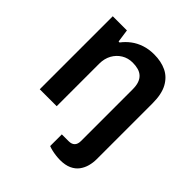

<svg xmlns="http://www.w3.org/2000/svg" viewBox="-197 -667 978 978"><g transform="rotate(45 291.5 -178.0)"><path d="M393 182Q379 182 362.5 180Q346 178 331.5 174.5Q317 171 307 167V83H356Q378 83 389 71.5Q400 60 400 38V-333Q400 -361 393.5 -379.5Q387 -398 374.5 -409.5Q362 -421 344 -426Q326 -431 304 -431Q271 -431 244.5 -415Q218 -399 202.5 -371Q187 -343 187 -306V0H65V-526H167L177 -456H184Q202 -480 226.5 -498.5Q251 -517 282.5 -527.5Q314 -538 352 -538Q402 -538 440 -520Q478 -502 500 -462Q522 -422 522 -355V47Q522 72 515.5 96Q509 120 494.5 139.5Q480 159 455 170.5Q430 182 393 182Z"/></g></svg>

Font: Archivo SemiBold
Style: Regular
Weight: 600
Designer: Hector Gatti
Foundry: Omnibus-Type
Version: Version 2.001